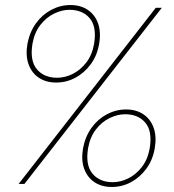

<svg xmlns="http://www.w3.org/2000/svg" viewBox="-20 -731 691 763"><path d="M54 0 599 -700H623L77 0ZM424 12Q384 12 355.5 -7Q327 -26 314.5 -60.5Q302 -95 310 -142Q319 -189 344 -223.5Q369 -258 405 -277Q441 -296 481 -296Q521 -296 549.5 -277Q578 -258 590.5 -223.5Q603 -189 595 -142Q587 -95 561.5 -60.5Q536 -26 500.5 -7Q465 12 424 12ZM203 -403Q163 -403 134.5 -422Q106 -441 93.5 -475.5Q81 -510 89 -557Q98 -604 123 -638.5Q148 -673 184 -692Q220 -711 260 -711Q300 -711 328.5 -692Q357 -673 369.5 -638.5Q382 -604 374 -557Q366 -510 340.5 -475.5Q315 -441 279.5 -422Q244 -403 203 -403ZM428 -7Q459 -7 489.5 -22Q520 -37 543.5 -67Q567 -97 575 -142Q586 -210 557.5 -243.5Q529 -277 477 -277Q447 -277 416 -262Q385 -247 361.5 -217Q338 -187 330 -142Q319 -75 347.5 -41Q376 -7 428 -7ZM207 -422Q238 -422 268.5 -437Q299 -452 322.5 -482Q346 -512 354 -557Q365 -625 336.5 -658.5Q308 -692 256 -692Q226 -692 195 -677Q164 -662 140.5 -632Q117 -602 109 -557Q98 -490 126.5 -456Q155 -422 207 -422Z"/></svg>

Font: DM Sans 11pt Thin
Style: Italic
Weight: 250
Italic angle: -10°
Version: Version 4.004;gftools[0.9.30]